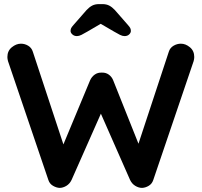

<svg xmlns="http://www.w3.org/2000/svg" viewBox="-20 -916 983 936"><path d="M862 -703Q885 -703 906 -685.5Q927 -668 927 -638Q927 -629 924 -618L727 -38Q721 -20 705.5 -10.5Q690 -1 673 0Q656 0 639.5 -10Q623 -20 614 -39L466 -375L475 -369L329 -39Q320 -20 303.5 -10Q287 0 270 0Q254 -1 238 -10.5Q222 -20 216 -38L19 -618Q16 -629 16 -638Q16 -668 37.5 -685.5Q59 -703 82 -703Q101 -703 117.5 -693Q134 -683 140 -664L299 -182L277 -183L419 -524Q427 -542 442 -552.5Q457 -563 476 -562Q495 -563 510 -552.5Q525 -542 532 -524L662 -198L646 -188L803 -664Q809 -683 826 -693Q843 -703 862 -703ZM490 -811 406 -762Q389 -752 377 -746Q365 -740 355 -740Q342 -740 333 -748Q324 -756 324 -765Q324 -773 327 -779Q330 -785 339 -795L402 -867Q415 -881 429 -888.5Q443 -896 463 -896H479Q499 -896 513 -888.5Q527 -881 540 -867L603 -795Q612 -785 615 -779Q618 -773 618 -765Q618 -756 609.5 -748Q601 -740 587 -740Q577 -740 565 -746Q553 -752 536 -762L452 -811Z"/></svg>

Font: zvoove
Style: Bold
Weight: 700
Designer: Vernon Adams (Nunito) & Andrew Paglinawan (Quicksand)
Foundry: zvoove
Version: Version 3.006